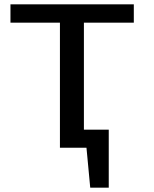

<svg xmlns="http://www.w3.org/2000/svg" viewBox="-20 -678 707 881"><path d="M342 0V-83H479L427 0ZM394 183 369 -83H479V183ZM255 0V-658H365V0ZM28 -574V-658H594V-574Z"/></svg>

Font: Ysabeau Infant SemiBold
Style: Regular
Weight: 600
Designer: Christian Thalmann (Catharsis Fonts)
Version: Version 2.002; featfreeze: ss01,ss02,lnum